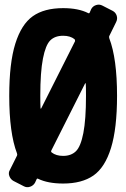

<svg xmlns="http://www.w3.org/2000/svg" viewBox="-20 -775 540 821"><path d="M347.7 -365.2Q347.7 -402.3 346.7 -418Q346.7 -418.9 345.2 -418.9Q343.8 -418.9 343.8 -418L199.2 -130.9Q197.3 -126 201.2 -123Q219.7 -108.4 250 -108.4Q284.2 -108.4 304.7 -128.4Q325.2 -148.4 336.4 -206.1Q347.7 -263.7 347.7 -365.2ZM152.3 -365.2Q152.3 -328.1 153.3 -311.5Q153.3 -310.5 154.3 -310.5Q155.3 -310.5 156.2 -311.5L300.8 -598.6Q301.8 -603.5 298.8 -607.4Q280.3 -622.1 250 -622.1Q214.8 -622.1 194.8 -602.1Q174.8 -582 163.6 -524.4Q152.3 -466.8 152.3 -365.2ZM461.9 -728.5Q474.6 -721.7 479 -708Q483.4 -694.3 476.6 -680.7L447.3 -621.1Q445.3 -618.2 447.3 -611.3Q480.5 -524.4 480.5 -365.2Q480.5 -225.6 454.6 -142.1Q428.7 -58.6 379.4 -24.4Q330.1 9.8 250 9.8Q184.6 9.8 142.6 -10.7Q138.7 -12.7 136.7 -8.8L129.9 5.9Q123 18.6 108.9 23.4Q94.7 28.3 82 21.5L38.1 -1Q25.4 -7.8 20 -22Q14.6 -36.1 22.5 -48.8L52.7 -109.4Q54.7 -112.3 52.7 -119.1Q19.5 -206.1 19.5 -365.2Q19.5 -504.9 45.4 -587.9Q71.3 -670.9 120.1 -705.6Q168.9 -740.2 250 -740.2Q315.4 -740.2 357.4 -718.8Q361.3 -716.8 363.3 -720.7L370.1 -736.3Q377 -749 391.1 -753.4Q405.3 -757.8 418 -751Z"/></svg>

Font: Rounded-L Mgen+ 1m bold
Style: Bold
Weight: 700
Designer: [Source Han Sans]
Ryoko NISHIZUKA  (kana & ideographs); Paul D. Hunt (Latin, Greek & Cyrillic); Wenlong ZHANG  (bopomofo
Version: Version 1.059.20150602